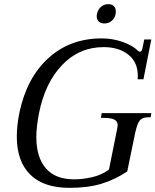

<svg xmlns="http://www.w3.org/2000/svg" viewBox="-20 -895 749 925"><path d="M446 -817Q446 -824 447 -828Q452 -849 466.5 -862Q481 -875 502 -875Q519 -875 528.5 -865.5Q538 -856 538 -839Q538 -814 522 -798Q506 -782 483 -782Q465 -782 455.5 -791.5Q446 -801 446 -817ZM61 -237Q61 -289 73 -350Q108 -519 212.5 -614.5Q317 -710 470 -710Q523 -710 571 -693Q619 -676 644 -651Q649 -646 654 -646Q663 -646 666 -661L675 -705H709L671 -513H643L644 -529Q644 -596 598 -632Q552 -668 479 -668Q362 -668 279.5 -582Q197 -496 168 -350Q155 -283 155 -235Q155 -138 200.5 -84.5Q246 -31 338 -31Q379 -31 424.5 -41.5Q470 -52 505 -78L545 -277Q547 -287 547 -291Q547 -310 531.5 -318.5Q516 -327 483 -327H466L470 -350H709L706 -330H694Q665 -330 652.5 -313.5Q640 -297 630 -249L593 -69Q533 -29 468 -9.5Q403 10 315 10Q190 10 125.5 -54Q61 -118 61 -237Z"/></svg>

Font: Taviraj
Style: Italic
Weight: 400
Italic angle: -12°
Designer: Katatrad Team
Foundry: CadsonDemak
Version: Version 1.001